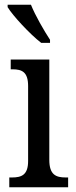

<svg xmlns="http://www.w3.org/2000/svg" viewBox="-20 -786 318 806"><path d="M153 -606H190V-619C165 -657 128 -721 110 -766H12V-756C33 -721 106 -642 153 -606ZM19 0H266V-41H256C215 -41 187 -52 187 -115V-536H25V-495H33C72 -495 98 -484 98 -425V-110C98 -51 70 -41 30 -41H19Z"/></svg>

Font: Noto Serif Khmer Condensed
Style: Regular
Weight: 400
Width: 3
Designer: Danh Hong and the Monotype Design Team
Foundry: Monotype Imaging Inc.
Version: Version 2.004